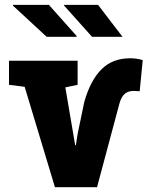

<svg xmlns="http://www.w3.org/2000/svg" viewBox="-20 -782 627 802"><path d="M209.5 0 83 -419.4 17.6 -427.7V-528.3H304.2V-427.7L252.9 -417L286.1 -222.2L293.9 -175.8H296.9L304.2 -222.2L332 -356Q357.4 -445.8 403.6 -492.2Q449.7 -538.6 523.9 -538.6Q536.6 -538.6 549.6 -536.9Q562.5 -535.2 576.2 -530.8L563.5 -400.9Q548.8 -402.3 538.6 -402.3Q516.1 -402.3 501.7 -390.6Q487.3 -378.9 479 -350.1L385.3 0ZM299.8 -628.4H174.8L33.7 -758.8L34.2 -761.7H184.1L300.8 -630.9ZM389.6 -761.7 491.7 -628.4H364.3L247.1 -759.3L248 -761.7Z"/></svg>

Font: Roboto Slab Black
Style: Regular
Weight: 900
Designer: Google
Version: Version 2.000; ttfautohint (v1.8.1.43-b0c9)